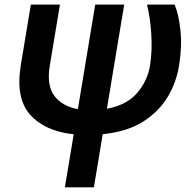

<svg xmlns="http://www.w3.org/2000/svg" viewBox="-20 -565 825 818"><path d="M68.9 -289.1 111.5 -545.5H235.4L192.5 -287.6Q177.6 -199.9 212.7 -155.2Q247.5 -111.2 311.8 -100.1L385.7 -545.5H509.2L435.4 -101.6Q520.6 -117.5 565 -169.7Q609 -221.2 619.7 -288.4Q628.9 -352.6 624.6 -418.3Q620.4 -489.3 606.2 -545.5H724.1Q733 -523.8 739.2 -495.9Q745.4 -468 748.9 -433.6Q752.5 -399.1 750.9 -363.1Q749.3 -327.1 743.3 -288.4Q731.2 -212 693.5 -150.6Q655.9 -89.1 590.2 -47.2Q522.4 -3.9 417.6 6.7L380 233H256.4L294 7.1Q170.1 -6 107.6 -77.4Q45.5 -148.1 68.9 -289.1Z"/></svg>

Font: Inter P Semi Bold
Style: Italic
Weight: 600
Italic angle: 9.39999°
Designer: Rasmus Andersson
Foundry: rsms
Version: Version 3.018;git-588b23468